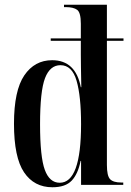

<svg xmlns="http://www.w3.org/2000/svg" viewBox="-20 -780 554 810"><path d="M201 10Q256 10 282.5 -18Q309 -46 320 -101H322V0H500V-10H492Q458 -10 444.5 -24Q431 -38 431 -84V-608H501V-618H431V-760H250V-750H257Q290 -750 305.5 -738.5Q321 -727 321 -680V-618H194V-608H321V-550Q321 -537 321.5 -497.5Q322 -458 323 -412H321Q299 -526 200 -526Q126 -526 82.5 -462Q39 -398 39 -258Q39 -116 81.5 -53Q124 10 201 10ZM232 -9Q189 -9 169 -63.5Q149 -118 149 -256Q149 -396 170 -450.5Q191 -505 235 -505Q284 -505 303 -439.5Q322 -374 322 -256Q322 -9 232 -9Z"/></svg>

Font: Noto Serif Display Condensed Semi
Style: Regular
Weight: 600
Width: 3
Designer: Monotype Design Team
Foundry: Monotype Imaging Inc.
Version: Version 1.900